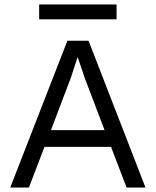

<svg xmlns="http://www.w3.org/2000/svg" viewBox="-20 -843 700 863"><path d="M504 -823V-756H156V-823ZM549 0 479 -183H180L110 0H26L283 -660H378L634 0ZM209 -258H450L361 -492L330 -584H328L299 -495Z"/></svg>

Font: Work Sans
Style: Regular
Weight: 400
Designer: Wei Huang
Foundry: Wei Huang
Version: Version 1.032;PS 001.032;hotconv 1.0.70;makeotf.lib2.5.58329